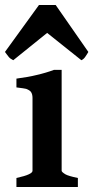

<svg xmlns="http://www.w3.org/2000/svg" viewBox="-35 -749 374 769"><path d="M30.8 0V-36.1Q65.9 -43.9 80.1 -50.8Q95.2 -57.6 95.2 -64.9V-315.9V-356.9Q95.2 -372.1 88.9 -380.9Q84 -387.7 69.8 -393.1Q63 -395 30.8 -398.9V-434.1Q81.5 -440.9 109.9 -448.2Q148.9 -457 181.2 -469.2H211.9V-64.9Q211.9 -60.1 227.1 -50.8Q239.3 -43.9 276.9 -36.1V0ZM318.8 -541Q317.9 -539.1 313.5 -532Q309.1 -524.9 306.2 -521Q300.3 -512.2 291 -507.8L153.8 -617.2L18.1 -507.8Q5.9 -513.7 0 -521Q-2.9 -524.9 -8.1 -531.5Q-13.2 -538.1 -15.1 -541L121.1 -729H188Z"/></svg>

Font: Gentium Basic
Style: Bold
Weight: 700
Designer: J. Victor Gaultney and Annie Olsen
Foundry: SIL International
Version: Version 1.100